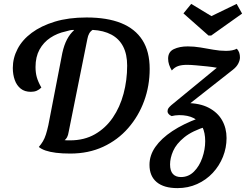

<svg xmlns="http://www.w3.org/2000/svg" viewBox="-20 -769 1267 989"><path d="M342 22Q300 22 268.5 18Q237 14 215 6.5Q193 -1 180 -12Q192 -26 201 -41Q210 -56 216.5 -76.5Q223 -97 229 -124L301 -496Q310 -537 325 -565.5Q340 -594 361 -613L360 -615Q349 -615 338.5 -612.5Q328 -610 318 -607Q275 -598 239.5 -574.5Q204 -551 183.5 -513.5Q163 -476 163 -424Q163 -395 169.5 -371.5Q176 -348 193 -318Q182 -307 169 -301.5Q156 -296 139 -296Q107 -296 86.5 -312.5Q66 -329 56 -357Q46 -385 46 -419Q46 -470 70.5 -517Q95 -564 143.5 -600Q192 -636 262.5 -657.5Q333 -679 426 -679Q532 -679 604 -650Q676 -621 713.5 -562.5Q751 -504 751 -414Q751 -327 722.5 -249Q694 -171 640.5 -109.5Q587 -48 511.5 -13Q436 22 342 22ZM341 -46Q414 -46 469 -77.5Q524 -109 561 -163Q598 -217 616.5 -286.5Q635 -356 635 -431Q635 -489 614.5 -529Q594 -569 554 -590.5Q514 -612 457 -615Q446 -608 439.5 -596.5Q433 -585 430 -568L334 -91Q331 -72 325.5 -62Q320 -52 313 -47Q319 -46 326.5 -46Q334 -46 341 -46ZM894 200Q824 200 787 169Q750 138 750 80Q750 31 780.5 -12.5Q811 -56 867.5 -93.5Q924 -131 1003 -160L1045 -118Q970 -95 929 -61.5Q888 -28 872 8.5Q856 45 856 78Q856 111 870.5 127Q885 143 912 143Q951 143 979 115Q1007 87 1022 44Q1037 1 1037 -42Q1037 -85 1022.5 -115Q1008 -145 978 -160.5Q948 -176 903 -176Q893 -176 882 -174.5Q871 -173 864 -171L941 -238Q1009 -238 1055 -214Q1101 -190 1124 -149.5Q1147 -109 1147 -58Q1147 -8 1128.5 38.5Q1110 85 1076 121.5Q1042 158 995.5 179Q949 200 894 200ZM864 -171Q853 -176 848 -182.5Q843 -189 843 -195Q843 -205 847.5 -211.5Q852 -218 862 -227L1097 -420Q1076 -424 1047 -427Q1018 -430 990 -432.5Q962 -435 944 -435Q915 -435 897 -428.5Q879 -422 865 -406Q856 -421 851 -436Q846 -451 846 -467Q846 -502 875.5 -516Q905 -530 947 -530Q979 -530 1012.5 -524.5Q1046 -519 1079 -513Q1112 -507 1144 -507Q1179 -507 1200 -518Q1209 -508 1212.5 -497Q1216 -486 1216 -473Q1216 -459 1207.5 -442Q1199 -425 1180 -410L946 -226ZM1054 -586 925 -700 965 -749 1069 -686 1199 -749 1227 -699 1068 -586Z"/></svg>

Font: Sansita Swashed Light
Style: Regular
Weight: 400
Version: Version 1.003